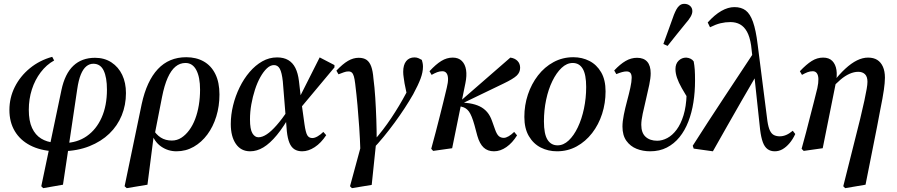

<svg xmlns="http://www.w3.org/2000/svg" viewBox="-20 -774 4671 1000"><path d="M205 206 195 196 300 -305Q318 -390 362 -431.5Q406 -473 475 -473Q524 -473 560.5 -449Q597 -425 616.5 -384Q636 -343 636 -289Q636 -227 614 -173Q592 -119 549.5 -78Q507 -37 445.5 -12.5Q384 12 304 14L303 -30L314 -29Q382 -30 432 -65Q482 -100 509.5 -162Q537 -224 537 -307Q537 -371 520 -406.5Q503 -442 466 -442Q446 -442 429.5 -428.5Q413 -415 401 -386Q389 -357 382 -308L338 -12L308 188ZM261 14Q189 10 137 -17Q85 -44 57 -91Q29 -138 29 -201Q29 -265 57 -321Q85 -377 135.5 -418.5Q186 -460 252 -478L262 -459Q222 -437 192 -397.5Q162 -358 146 -308Q130 -258 130 -202Q130 -144 147 -107.5Q164 -71 194 -52.5Q224 -34 263 -31L272 -32Z M640 206 629 196 718 -232Q744 -352 802 -414Q860 -476 950 -476Q1002 -476 1041 -454Q1080 -432 1101.5 -388.5Q1123 -345 1123 -282Q1123 -221 1106.5 -167.5Q1090 -114 1060 -73.5Q1030 -33 989 -9.5Q948 14 899 14Q855 14 819 -11Q783 -36 768 -85L773 -106Q793 -73 817.5 -57.5Q842 -42 875 -42Q902 -42 924.5 -56.5Q947 -71 965.5 -96Q984 -121 996.5 -154Q1009 -187 1015.5 -226Q1022 -265 1022 -307Q1022 -372 1002.5 -409Q983 -446 946 -446Q917 -446 894 -427Q871 -408 853.5 -369Q836 -330 824 -269L785 -70L781 -69L748 188Z M1283 14Q1235 14 1208.5 -24.5Q1182 -63 1182 -128Q1182 -176 1194 -225Q1206 -274 1228 -319Q1250 -364 1280 -399Q1310 -434 1346 -454.5Q1382 -475 1423 -475Q1458 -475 1481.5 -461Q1505 -447 1518.5 -420Q1532 -393 1537 -352L1549 -249L1551 -234L1566 -126Q1572 -84 1580.5 -69.5Q1589 -55 1607 -55Q1619 -55 1634.5 -64Q1650 -73 1664 -87L1679 -70Q1652 -29 1619 -7.5Q1586 14 1554 14Q1530 14 1513.5 3.5Q1497 -7 1487.5 -30Q1478 -53 1474 -90L1453 -350Q1448 -396 1437.5 -415.5Q1427 -435 1407 -435Q1388 -435 1370 -418Q1352 -401 1336 -372.5Q1320 -344 1308 -307Q1296 -270 1289 -230.5Q1282 -191 1282 -152Q1282 -101 1294.5 -80Q1307 -59 1326 -59Q1346 -59 1369.5 -74.5Q1393 -90 1421 -122Q1449 -154 1481 -201L1505 -184H1497Q1458 -114 1422 -70.5Q1386 -27 1352 -6.5Q1318 14 1283 14ZM1539 -204 1527 -241 1645 -475 1722 -435V-423Z M1813 206 1803 196 1867 -40 1940 -41 1916 189ZM1857 13Q1855 -52 1851 -110.5Q1847 -169 1842 -225Q1837 -281 1830 -338Q1827 -363 1823 -376.5Q1819 -390 1812.5 -396Q1806 -402 1795 -402Q1783 -402 1771 -397.5Q1759 -393 1743 -387L1732 -406Q1765 -441 1792.5 -457Q1820 -473 1848 -473Q1874 -473 1889.5 -462Q1905 -451 1913.5 -427.5Q1922 -404 1925 -365Q1931 -320 1934.5 -265Q1938 -210 1940 -152Q1942 -94 1942 -39L1926 -40Q1951 -68 1974 -98Q1997 -128 2018 -159.5Q2039 -191 2058.5 -223.5Q2078 -256 2096 -290Q2102 -300 2105.5 -307Q2109 -314 2113 -322L2103 -262L2087 -340Q2085 -355 2082.5 -370.5Q2080 -386 2080 -400Q2080 -436 2095.5 -455.5Q2111 -475 2139 -475Q2151 -475 2160.5 -470.5Q2170 -466 2177 -462Q2179 -456 2181 -446.5Q2183 -437 2183 -427Q2183 -398 2170.5 -364.5Q2158 -331 2132 -283Q2112 -248 2087.5 -210.5Q2063 -173 2035.5 -135.5Q2008 -98 1978.5 -62Q1949 -26 1919 5Z M2226 1Q2239 -45 2249.5 -86.5Q2260 -128 2270 -166.5Q2280 -205 2289 -242.5Q2298 -280 2307 -317Q2314 -345 2313.5 -364Q2313 -383 2305.5 -393Q2298 -403 2284 -403Q2270 -403 2257 -398Q2244 -393 2228 -384L2217 -403Q2250 -439 2278.5 -456.5Q2307 -474 2338 -474Q2368 -474 2385.5 -456.5Q2403 -439 2407.5 -409.5Q2412 -380 2404 -341L2335 -2L2236 12ZM2553 14Q2520 14 2499 -5.5Q2478 -25 2466 -67L2451 -123Q2437 -173 2422.5 -193Q2408 -213 2385 -218L2362 -224V-237H2366L2376 -246L2638 -474Q2661 -471 2675 -457Q2689 -443 2689 -421Q2689 -397 2671 -380Q2653 -363 2603 -339L2381 -232L2383 -241L2425 -236Q2456 -231 2478.5 -220Q2501 -209 2517 -190.5Q2533 -172 2543 -143L2558 -101Q2567 -75 2577.5 -65.5Q2588 -56 2604 -56Q2615 -56 2629.5 -64.5Q2644 -73 2658 -87L2673 -69Q2649 -30 2617.5 -8Q2586 14 2553 14Z M2881 14Q2835 14 2796.5 -5.5Q2758 -25 2734.5 -65Q2711 -105 2711 -165Q2711 -226 2729.5 -281.5Q2748 -337 2782 -381Q2816 -425 2863 -450.5Q2910 -476 2966 -476Q3012 -476 3050 -456.5Q3088 -437 3111 -397.5Q3134 -358 3134 -298Q3134 -237 3116 -181Q3098 -125 3064 -81Q3030 -37 2983.5 -11.5Q2937 14 2881 14ZM2884 -17Q2915 -17 2942 -42.5Q2969 -68 2989.5 -111Q3010 -154 3021.5 -208.5Q3033 -263 3033 -321Q3033 -386 3015 -416Q2997 -446 2963 -446Q2932 -446 2905 -420.5Q2878 -395 2857 -352Q2836 -309 2824.5 -254.5Q2813 -200 2813 -142Q2813 -76 2831.5 -46.5Q2850 -17 2884 -17Z M3366 14Q3328 14 3295.5 1Q3263 -12 3242.5 -40.5Q3222 -69 3222 -115Q3222 -141 3229 -176Q3236 -211 3246 -248Q3256 -285 3263 -317Q3270 -349 3270 -369Q3270 -386 3263.5 -394Q3257 -402 3243 -402Q3233 -402 3220 -398.5Q3207 -395 3190 -388L3179 -407Q3210 -440 3238.5 -456.5Q3267 -473 3298 -473Q3333 -473 3351 -452.5Q3369 -432 3369 -392Q3369 -368 3361.5 -332Q3354 -296 3344.5 -256.5Q3335 -217 3327.5 -182Q3320 -147 3320 -124Q3320 -82 3342.5 -61.5Q3365 -41 3403 -41Q3429 -41 3455.5 -55Q3482 -69 3504 -98.5Q3526 -128 3540 -173.5Q3554 -219 3556 -281Q3556 -294 3556.5 -310.5Q3557 -327 3557 -348L3573 -308L3574 -244Q3548 -285 3531 -315Q3514 -345 3506 -369Q3498 -393 3498 -414Q3498 -442 3514.5 -458Q3531 -474 3554 -474Q3567 -473 3577 -468Q3587 -463 3593 -454Q3597 -433 3598.5 -411Q3600 -389 3600 -354Q3600 -295 3591.5 -241Q3583 -187 3565 -140.5Q3547 -94 3519 -59.5Q3491 -25 3453 -5.5Q3415 14 3366 14ZM3435 -545Q3449 -584 3463 -622Q3477 -660 3490 -697Q3496 -712 3503 -725Q3510 -738 3520 -746Q3530 -754 3544 -754Q3562 -754 3574 -743.5Q3586 -733 3586 -716Q3586 -702 3576.5 -686Q3567 -670 3551 -652Q3528 -623 3504 -594Q3480 -565 3457 -535Z M3593 0 3588 -15Q3667 -139 3748 -261.5Q3829 -384 3909 -505L3930 -379H3918Q3880 -314 3842.5 -249Q3805 -184 3768 -118.5Q3731 -53 3693 14ZM4015 14Q3993 14 3977.5 2.5Q3962 -9 3953 -33.5Q3944 -58 3939 -98L3904 -425L3903 -441L3892 -538Q3885 -583 3870.5 -609Q3856 -635 3834.5 -647Q3813 -659 3784 -659Q3758 -659 3733 -653Q3708 -647 3678 -632L3666 -657Q3702 -697 3737 -717Q3772 -737 3805 -737Q3841 -737 3864 -719.5Q3887 -702 3902 -659.5Q3917 -617 3926 -543L3977 -143Q3982 -110 3990.5 -93Q3999 -76 4012 -70Q4025 -64 4041 -64Q4058 -64 4074.5 -71Q4091 -78 4109 -93L4122 -76Q4109 -48 4092 -28Q4075 -8 4056 3Q4037 14 4015 14Z M4155 1Q4168 -44 4178.5 -85.5Q4189 -127 4199 -165.5Q4209 -204 4218.5 -241Q4228 -278 4237 -315Q4243 -343 4242.5 -362.5Q4242 -382 4234.5 -392.5Q4227 -403 4213 -403Q4199 -403 4186 -398Q4173 -393 4157 -384L4146 -403Q4180 -439 4208 -456.5Q4236 -474 4267 -474Q4298 -474 4315 -456.5Q4332 -439 4336.5 -409.5Q4341 -380 4333 -341L4265 -2L4166 12ZM4372 196 4425 -15Q4446 -97 4460 -154.5Q4474 -212 4482 -250Q4490 -288 4494 -311Q4498 -334 4498 -348Q4498 -375 4485 -387.5Q4472 -400 4450 -400Q4428 -400 4404.5 -389.5Q4381 -379 4357.5 -359Q4334 -339 4309 -311L4306 -343H4317Q4351 -387 4382.5 -416Q4414 -445 4443.5 -459.5Q4473 -474 4501 -474Q4530 -474 4549 -462Q4568 -450 4578.5 -426.5Q4589 -403 4589 -369Q4589 -355 4587.5 -340Q4586 -325 4583.5 -306Q4581 -287 4576 -260.5Q4571 -234 4564 -198.5Q4557 -163 4548 -114L4488 188L4382 206Z"/></svg>

Font: Source Serif 4 48pt SemiBold
Style: Italic
Weight: 600
Italic angle: -12°
Designer: Frank Grießhammer
Foundry: Adobe Systems Incorporated
Version: Version 4.004;hotconv 1.0.116;makeotfexe 2.5.65601